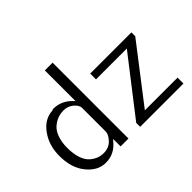

<svg xmlns="http://www.w3.org/2000/svg" viewBox="-134 -964 1242 1242"><g transform="rotate(-45 487.0 -343.0)"><path d="M548 0V-36L845 -419H563V-472H940V-437L645 -54H944V0ZM45 -236Q45 -333 96 -403Q147 -473 222 -476Q226 -480 234 -480Q313 -480 370 -413V-694H441V0H369V-40Q369 -44 368.5 -54Q368 -64 368 -69Q313 8 227 8Q155 8 100 -59Q45 -126 45 -236ZM118 -237Q118 -181 132 -141Q146 -101 169.5 -81.5Q193 -62 215 -54Q237 -46 261 -46Q309 -46 339 -77.5Q369 -109 369 -136V-354Q367 -380 338.5 -403Q310 -426 273 -426Q245 -426 220 -417Q195 -408 171 -388Q147 -368 132.5 -329Q118 -290 118 -237Z"/></g></svg>

Font: Coval
Style: ExtraLight
Weight: 250
Foundry: Context Ltd
Version: Version 001.000